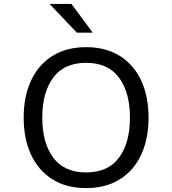

<svg xmlns="http://www.w3.org/2000/svg" viewBox="-20 -949 880 981"><path d="M101 -348Q101 -456 138.5 -537Q176 -618 247.5 -663Q319 -708 420 -708Q521 -708 592.5 -663Q664 -618 701.5 -537Q739 -456 739 -348Q739 -240 701.5 -159Q664 -78 592.5 -33Q521 12 420 12Q319 12 247.5 -33Q176 -78 138.5 -159Q101 -240 101 -348ZM644 -348Q644 -477 588 -552.5Q532 -628 420 -628Q308 -628 252 -552.5Q196 -477 196 -348Q196 -219 252 -143.5Q308 -68 420 -68Q532 -68 588 -143.5Q644 -219 644 -348ZM373 -782 233 -929H345L454 -782Z"/></svg>

Font: Amiko
Style: Regular
Weight: 400
Designer: Pablo Impallari, Rodrigo Fuenzalida, Andres Torresi
Foundry: Impallari Type
Version: Version 1.001; ttfautohint (v1.3)